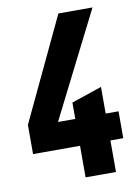

<svg xmlns="http://www.w3.org/2000/svg" viewBox="-81 -754 583 809"><g transform="rotate(-10 211.0 -350.0)"><path d="M404 -250H349V-364L219 -320V-250H145L372 -700H226L18 -260V-135H219V0H349V-135H404Z"/></g></svg>

Font: Jakob Semi-Condensed
Style: Regular
Weight: 400
Width: 4
Designer: Alan Madić
Foundry: X Cicéro
Version: Version 1.000;Glyphs 3.1.2 (3151)